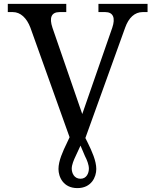

<svg xmlns="http://www.w3.org/2000/svg" viewBox="-20 -720 797 985"><path d="M136 -578 337 -16 323 14C303 55 280 105 280 147C280 188 305 245 377 245C449 245 474 188 474 147C474 105 451 55 431 14L418 -12L622 -578C640 -629 671 -658 712 -658H737V-700H485V-658H520C561 -658 573 -628 556 -578L402 -135L249 -578C232 -629 243 -658 286 -658H320V-700H20V-658H46C85 -658 117 -628 136 -578ZM348 145C348 125 359 100 368 81L393 27L416 81C426 100 436 125 436 145C436 167 425 197 393 197C360 197 348 167 348 145Z"/></svg>

Font: LT Superior Serif Medium
Style: Regular
Weight: 500
Designer: Daniel Lyons
Foundry: LyonsType
Version: Version 2.120;FEAKit 1.0